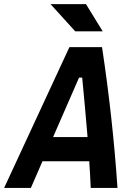

<svg xmlns="http://www.w3.org/2000/svg" viewBox="-52 -926 658 946"><path d="M-31.7 0 290 -693.8H450.7Q503.4 -346.2 526.9 0H395Q393.6 -32.7 391.8 -65.7Q390.1 -98.6 387.7 -131.3H157.2L100.1 0ZM209.5 -250.5H379.4Q373.5 -323.7 366.7 -397Q359.9 -470.2 353 -543.5H337.4ZM318.8 -771.5 196.8 -905.8H371.6L454.1 -771.5Z"/></svg>

Font: CaskaydiaCove NFP
Style: Bold Italic
Weight: 700
Italic angle: -10°
Designer: Aaron Bell
Foundry: Saja Typeworks
Version: Version 2111.001; VTT 6.35;Nerd Fonts 3.1.1